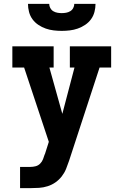

<svg xmlns="http://www.w3.org/2000/svg" viewBox="-20 -975 640 995"><path d="M84 0V-110H137Q151 -110 164.5 -113.5Q178 -117 188 -127Q198 -137 203 -150Q208 -163 212 -176H213V-177L233 -240L105 -625H44V-735H258V-625H236L303 -385L366 -625H342V-735H556V-625H496L338 -142Q331 -121 322.5 -100Q314 -79 300 -61Q286 -43 267.5 -30Q249 -17 227 -10Q205 -3 182.5 -1.5Q160 0 137 0ZM300 -815Q279 -815 258 -817.5Q237 -820 217 -827Q197 -834 179 -846Q161 -858 148.5 -875Q136 -892 130.5 -913Q125 -934 125 -955H235Q235 -944 240.5 -933.5Q246 -923 256 -917Q266 -911 277.5 -909Q289 -907 300 -907Q311 -907 322.5 -909Q334 -911 344 -917Q354 -923 359.5 -933.5Q365 -944 365 -955H475Q475 -934 469.5 -913Q464 -892 451.5 -875Q439 -858 421 -846Q403 -834 383 -827Q363 -820 342 -817.5Q321 -815 300 -815Z"/></svg>

Font: Iosevka Slab XBdEx
Style: Regular
Weight: 800
Width: 7
Monospace: yes
Designer: Belleve Invis
Foundry: Belleve Invis
Version: Version 11.1.0; ttfautohint (v1.8.3)